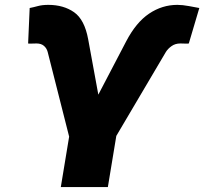

<svg xmlns="http://www.w3.org/2000/svg" viewBox="-20 -757 827 777"><path d="M226.1 0 259.8 -204.1 172.9 -546.9Q168.9 -562 157.7 -571.5Q146.5 -581.1 127.9 -581.1Q120.1 -581.1 107.4 -580.6Q94.7 -580.1 93.8 -581.1L100.1 -724.6Q115.2 -727.5 133.1 -732.4Q150.9 -737.3 175.3 -737.3Q237.3 -737.3 279.8 -707.5Q322.3 -677.7 336.9 -597.7L377.9 -374L490.7 -589.8Q530.8 -666.5 583.5 -701.9Q636.2 -737.3 697.8 -737.3Q718.3 -737.3 744.6 -732.4Q771 -727.5 786.6 -724.6L744.1 -581.1Q742.2 -580.1 729.2 -580.6Q716.3 -581.1 710 -581.1Q689 -581.1 674.1 -570.3Q659.2 -559.6 651.4 -546.9L450.7 -207L416.5 0Z"/></svg>

Font: Inter 20pt Black
Style: Italic
Weight: 900
Italic angle: -9.3988°
Version: Version 4.001;git-66647c0bb